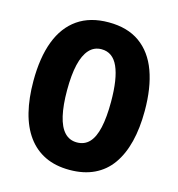

<svg xmlns="http://www.w3.org/2000/svg" viewBox="-109 -820 856 924"><g transform="rotate(15 319.5 -357.5)"><path d="M597 -358Q597 -272 580 -204Q563 -136 529 -88Q495 -40 442.5 -15Q390 10 320 10Q250 10 198 -15Q146 -40 111 -88Q76 -136 59 -204.5Q42 -273 42 -359Q42 -476 73 -557.5Q104 -639 166 -682Q228 -725 320 -725Q414 -725 475.5 -681Q537 -637 567 -555Q597 -473 597 -358ZM210 -358Q210 -283 222 -231Q234 -179 258.5 -153Q283 -127 320 -127Q358 -127 382 -152.5Q406 -178 417.5 -229.5Q429 -281 429 -358Q429 -473 402.5 -532Q376 -591 320 -591Q283 -591 258.5 -564Q234 -537 222 -485.5Q210 -434 210 -358Z"/></g></svg>

Font: Noto Sans Display Condensed ExtraBold
Style: Regular
Weight: 800
Width: 3
Designer: Monotype Design Team
Foundry: Monotype Imaging Inc.
Version: Version 2.003